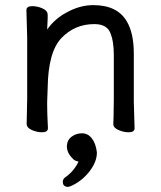

<svg xmlns="http://www.w3.org/2000/svg" viewBox="-20 -505 628 749"><path d="M245 224Q237 224 231 219.5Q225 215 225 204Q225 194 234 187Q252 175 266.5 157Q281 139 286 125Q284 124 281 124Q270 121 265 115Q241 92 241 67Q241 42 259 28.5Q277 15 300 15Q323 15 338.5 35Q354 55 358 90Q358 127 328 165Q298 203 256 221Q248 224 246.5 224Q245 224 245 224ZM475 -421Q502 -375 502 -296V-108L505 -5Q505 11 482 11Q463 11 444 3Q422 -6 422 -21V-22Q423 -38 423 -49L424 -118V-290Q424 -347 409 -380Q394 -411 348 -411Q272 -411 220 -357Q168 -303 166 -163Q165 -131 164 -108V-92Q164 -63 167 -5Q167 11 144 11Q125 11 106 3Q84 -6 84 -22L86 -118V-361L83 -465Q83 -481 106 -481Q125 -481 144 -473Q166 -464 166 -447V-433Q165 -413 164 -390Q194 -432 239 -456Q291 -485 344 -485Q438 -485 475 -421Z"/></svg>

Font: Moon Stars Kai
Style: Bold
Weight: 700
Designer: GuiWonder
Version: Version 1.101